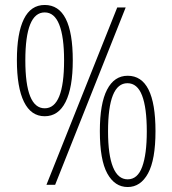

<svg xmlns="http://www.w3.org/2000/svg" viewBox="-20 -744 694 773"><path d="M160 -724Q273 -724 273 -501Q273 -391 244 -333.5Q215 -276 160 -276Q105 -276 76.5 -334Q48 -392 48 -502Q48 -610 76 -667Q104 -724 160 -724ZM486 -714 202 0H167L452 -714ZM160 -694Q82 -694 82 -501Q82 -308 160 -308Q238 -308 238 -501Q238 -596 218.5 -645Q199 -694 160 -694ZM494 -439Q606 -439 606 -216Q606 -101 576 -46Q546 9 494 9Q442 9 412 -45.5Q382 -100 382 -216Q382 -327 411 -383Q440 -439 494 -439ZM493 -409Q415 -409 415 -215Q415 -120 435 -71Q455 -22 494 -22Q534 -22 552.5 -72.5Q571 -123 571 -215Q571 -310 552 -359.5Q533 -409 493 -409Z"/></svg>

Font: Noto Sans Thai Cond ExtLt
Style: Regular
Weight: 200
Width: 3
Designer: Monotype Design Team
Foundry: Monotype Imaging Inc.
Version: Version 2.002; ttfautohint (v1.8.4.7-5d5b)